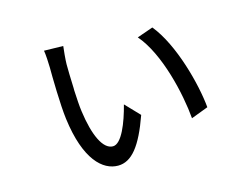

<svg xmlns="http://www.w3.org/2000/svg" viewBox="-86 -719 1172 892"><g transform="rotate(-15 500.0 -272.5)"><path d="M545 -170 480 -238C459 -156 423 -63 381 -63C333 -63 298 -140 282 -257C278 -284 276 -322 274 -360V-371C272 -418 271 -463 271 -487C271 -505 276 -560 278 -573L186 -575C189 -562 192 -511 192 -493C192 -449 194 -312 203 -243C229 -40 308 30 381 30C447 30 496 -32 545 -170ZM851 -125C841 -237 787 -443 700 -549L623 -522C713 -418 759 -212 769 -94L851 -125Z"/></g></svg>

Font: Glow Sans SC Normal Book
Style: Regular
Weight: 500
Designer: Ryoko NISHIZUKA (kana, bopomofo & ideographs); Paul D. Hunt (Latin, Greek & Cyrillic); Sandoll Communications, Soo-young
Version: Version 0.93